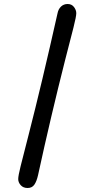

<svg xmlns="http://www.w3.org/2000/svg" viewBox="-20 -855 473 959"><path d="M306 -558Q234 -274 170 20Q163 51 151.5 67.5Q140 84 118 84Q96 84 83.5 70Q71 56 71 39.5Q71 23 83 -25Q95 -73 123 -182Q189 -439 267 -787Q271 -809 284.5 -822Q298 -835 318 -835Q338 -835 349.5 -820Q361 -805 361 -789Q361 -773 347 -717.5Q333 -662 306 -558Z"/></svg>

Font: Delius Unicase
Style: Regular
Weight: 400
Designer: Natalia Raices
Foundry: Natalia Raices
Version: Version 1.002